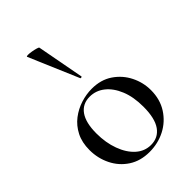

<svg xmlns="http://www.w3.org/2000/svg" viewBox="-221 -821 923 923"><g transform="rotate(-45 241.0 -359.0)"><path d="M233 13Q172 13 127.5 -16Q83 -45 59 -93.5Q35 -142 35 -198Q35 -250 54.5 -288Q74 -326 106 -350.5Q138 -375 176 -387Q214 -399 251 -399Q313 -399 357 -369Q401 -339 424.5 -292Q448 -245 448 -193Q448 -130 418 -83.5Q388 -37 339.5 -12Q291 13 233 13ZM262 -6Q311 -6 338.5 -44.5Q366 -83 366 -162Q366 -229 346 -277.5Q326 -326 292.5 -352.5Q259 -379 217 -379Q168 -379 141.5 -341.5Q115 -304 115 -231Q115 -168 134 -116.5Q153 -65 186 -35.5Q219 -6 262 -6ZM140 -727Q139 -731 149.5 -731Q160 -731 174.5 -728.5Q189 -726 201 -722.5Q213 -719 213 -716L258 -476Q259 -474 254 -472.5Q249 -471 248 -474Z"/></g></svg>

Font: Cormorant Garamond Light Medium
Style: Regular
Weight: 500
Version: Version 4.001